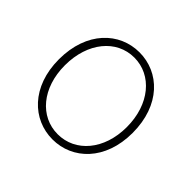

<svg xmlns="http://www.w3.org/2000/svg" viewBox="-138 -694 862 862"><g transform="rotate(45 293.0 -263.5)"><path d="M293 13C419 13 527 -88 527 -262C527 -439 419 -540 293 -540C167 -540 59 -439 59 -262C59 -88 167 13 293 13ZM293 -20C181 -20 97 -118 97 -262C97 -407 181 -507 293 -507C405 -507 490 -407 490 -262C490 -118 405 -20 293 -20Z"/></g></svg>

Font: Noto Sans CJK SC Thin
Style: Regular
Weight: 100
Designer: Ryoko NISHIZUKA 西塚涼子 (kana, bopomofo & ideographs); Paul D. Hunt (Latin, Greek & Cyrillic); Sandoll Communications 산돌커뮤니
Foundry: Adobe
Version: Version 2.004;hotconv 1.0.118;makeotfexe 2.5.65603